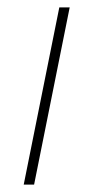

<svg xmlns="http://www.w3.org/2000/svg" viewBox="-20 -498 254 518"><path d="M44 0 140 -478H168L72 0Z"/></svg>

Font: Source Sans Variable
Style: Italic
Weight: 200
Italic angle: -11°
Designer: Paul D. Hunt
Foundry: Adobe Systems Incorporated
Version: Version 3.006;hotconv 1.0.111;makeotfexe 2.5.65597